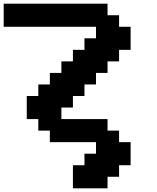

<svg xmlns="http://www.w3.org/2000/svg" viewBox="-20 -895 852 1040"><path d="M375 125H562.5V62.5H625V0H687.5V-125H625V-187.5H562.5V-250H312.5V-312.5H375V-375H437.5V-437.5H500V-500H562.5V-562.5H625V-625H687.5V-750H625V-812.5H562.5V-875H0V-750H500V-687.5H437.5V-625H375V-562.5H312.5V-500H250V-437.5H187.5V-375H125V-250H187.5V-187.5H250V-125H500V-62.5H437.5V0H375Z"/></svg>

Font: Faithful 32x
Style: Semibold
Weight: 400
Foundry: Faithful Resource Pack
Version: Version 1.0; January 27, 2023